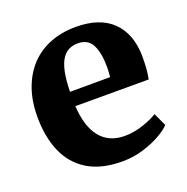

<svg xmlns="http://www.w3.org/2000/svg" viewBox="-108 -669 760 780"><g transform="rotate(-20 272.0 -279.0)"><path d="M293 11Q200 11 141.5 -25.8Q83 -62.5 55.8 -127.2Q28.5 -192 28.5 -276.5Q28.5 -345 48 -399Q67.5 -453 103.2 -490.8Q139 -528.5 188.8 -548Q238.5 -567.5 299.5 -567.5Q403 -567.5 457.2 -514.5Q511.5 -461.5 513.5 -366Q513.5 -333 511.5 -308.5Q509.5 -284 505.5 -265.5H188.5Q191 -221.5 201.5 -187.5Q212 -153.5 230.5 -130.2Q249 -107 275.5 -95Q302 -83 336.5 -83Q376.5 -83 417 -96.8Q457.5 -110.5 479.5 -125L505.5 -69Q490.5 -52 457.8 -33.5Q425 -15 382 -2Q339 11 293 11ZM188 -327.5 361.5 -328Q362.5 -338.5 363.2 -349.5Q364 -360.5 364 -371Q364 -431 346.5 -466.5Q329 -502 284.5 -502Q264 -502 247 -494.2Q230 -486.5 217 -467.5Q204 -448.5 196.5 -414.5Q189 -380.5 188 -327.5Z"/></g></svg>

Font: Merriweather 24pt ExtraBold
Style: Regular
Weight: 800
Version: Version 2.100